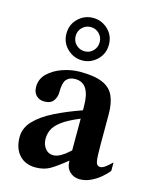

<svg xmlns="http://www.w3.org/2000/svg" viewBox="-109 -782 692 864"><g transform="rotate(15 237.0 -349.5)"><path d="M473.6 -104V-64.5Q461.4 -48.8 441.2 -31.7Q420.9 -14.6 396.2 -2.9Q371.6 8.8 345.2 8.8Q317.9 8.8 298.8 -9.3Q279.8 -27.3 279.8 -60.5Q237.3 -25.9 208.3 -8.5Q179.2 8.8 140.1 8.8Q91.3 8.8 63.5 -22Q35.6 -52.7 35.6 -105.5Q35.6 -147.9 68.1 -181.9Q100.6 -215.8 156 -243.4Q211.4 -271 279.8 -294.9V-313.5Q279.8 -421.9 210.9 -421.9Q183.6 -421.9 169.9 -405.8Q156.2 -389.6 156.2 -346.7Q156.7 -324.7 144 -306.4Q131.3 -288.1 101.1 -288.1Q77.6 -288.1 63.2 -302.7Q48.8 -317.4 48.8 -342.8Q48.8 -379.9 75.9 -405.8Q103 -431.6 143.3 -445.3Q183.6 -459 223.6 -459Q291 -459 328.6 -442.6Q366.2 -426.3 381.3 -392.6Q396.5 -358.9 396.5 -306.6V-166.5Q396.5 -142.6 397.2 -122.6Q397.9 -102.5 399.4 -92.3Q402.8 -68.4 420.9 -68.4Q431.2 -68.4 444.8 -78.6Q458.5 -88.9 473.6 -104ZM279.8 -107.9V-255.9Q225.1 -233.4 197.3 -212.4Q169.4 -191.4 159.9 -170.7Q150.4 -149.9 150.4 -128.4Q150.4 -102.1 164.6 -83.5Q178.7 -64.9 201.7 -64.9Q218.8 -64.5 238.8 -76.4Q258.8 -88.4 279.8 -107.9ZM316.4 -609.9Q316.4 -567.4 286.9 -539.1Q257.3 -510.7 217.8 -510.7Q178.2 -510.7 148.4 -539.1Q118.7 -567.4 118.7 -609.9Q118.7 -651.9 147.9 -680.2Q177.2 -708.5 217.8 -708.5Q257.3 -708.5 286.9 -680.4Q316.4 -652.3 316.4 -609.9ZM273.4 -609.9Q273.4 -633.8 256.8 -649.9Q240.2 -666 217.8 -666Q194.8 -666 178.2 -649.9Q161.6 -633.8 161.6 -609.9Q161.6 -585 178.5 -569.1Q195.3 -553.2 217.8 -553.2Q241.2 -553.2 257.3 -569.8Q273.4 -586.4 273.4 -609.9Z"/></g></svg>

Font: Awami Nastaliq
Style: Bold
Weight: 700
Designer: Peter Martin, SIL International
Foundry: SIL International
Version: Version 3.100